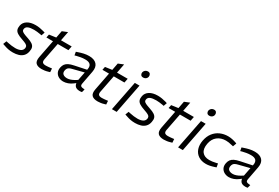

<svg xmlns="http://www.w3.org/2000/svg" viewBox="67 -1767 4065 2802"><g transform="rotate(30 2100.0 -366.5)"><path d="M183 7Q142 7 107 0.5Q72 -6 36 -19L0 -31L22 -88L55 -81Q87 -74 119.5 -70Q152 -66 182 -66Q232 -66 266.5 -82.5Q301 -99 309 -136Q312 -155 306.5 -169.5Q301 -184 278 -197Q255 -210 207 -226Q151 -245 119 -265Q87 -285 77 -313Q67 -341 75 -383Q86 -440 138.5 -473Q191 -506 276 -506Q311 -506 346 -500Q381 -494 413 -485L441 -476L421 -419L397 -424Q368 -429 340.5 -432Q313 -435 289 -435Q227 -435 192 -420.5Q157 -406 151 -373Q147 -353 154.5 -340Q162 -327 187.5 -314.5Q213 -302 265 -285Q320 -267 349.5 -247Q379 -227 388 -199Q397 -171 388 -129Q379 -80 349.5 -49.5Q320 -19 277 -6Q234 7 183 7Z M668 7Q598 7 568 -24.5Q538 -56 552 -129L610 -428H499L510 -483L624 -499L647 -619L734 -654L704 -499H884L870 -428H690L634 -140Q626 -101 640.5 -84.5Q655 -68 695 -68Q717 -68 735 -70Q753 -72 772 -74L796 -77L800 -17L772 -9Q747 -1 719 3Q691 7 668 7Z M1347 3Q1337 5 1327.5 6Q1318 7 1310 7Q1253 7 1230.5 -21Q1208 -49 1210 -91L1208 -107L1252 -330Q1262 -381 1237.5 -407.5Q1213 -434 1153 -434Q1112 -434 1076.5 -427.5Q1041 -421 1013 -414L985 -406L975 -462L1005 -472Q1044 -486 1087.5 -496Q1131 -506 1177 -506Q1220 -506 1252.5 -494.5Q1285 -483 1305.5 -460.5Q1326 -438 1332.5 -405.5Q1339 -373 1331 -331L1289 -111Q1282 -76 1296.5 -64Q1311 -52 1361 -49ZM1031 7Q988 7 953 -11.5Q918 -30 900.5 -65.5Q883 -101 893 -150Q900 -184 917 -208Q934 -232 967.5 -249Q1001 -266 1057 -277L1272 -322L1261 -271L1060 -220Q1029 -213 1010.5 -203Q992 -193 983.5 -179Q975 -165 971 -146Q963 -103 988 -82.5Q1013 -62 1057 -62Q1082 -62 1113.5 -72.5Q1145 -83 1178 -103L1234 -138L1239 -92L1183 -49Q1147 -21 1107 -7Q1067 7 1031 7Z M1612 7Q1542 7 1512 -24.5Q1482 -56 1496 -129L1554 -428H1443L1454 -483L1568 -499L1591 -619L1678 -654L1648 -499H1828L1814 -428H1634L1578 -140Q1570 -101 1584.5 -84.5Q1599 -68 1639 -68Q1661 -68 1679 -70Q1697 -72 1716 -74L1740 -77L1744 -17L1716 -9Q1691 -1 1663 3Q1635 7 1612 7Z M1850 0 1948 -499H2027L1930 0ZM2013 -627Q1985 -627 1973 -644.5Q1961 -662 1964 -683Q1966 -697 1974.5 -710Q1983 -723 1998 -731.5Q2013 -740 2032 -740Q2059 -740 2071 -722Q2083 -704 2080 -683Q2079 -669 2070.5 -656Q2062 -643 2047.5 -635Q2033 -627 2013 -627Z M2242 7Q2201 7 2166 0.5Q2131 -6 2095 -19L2059 -31L2081 -88L2114 -81Q2146 -74 2178.5 -70Q2211 -66 2241 -66Q2291 -66 2325.5 -82.5Q2360 -99 2368 -136Q2371 -155 2365.5 -169.5Q2360 -184 2337 -197Q2314 -210 2266 -226Q2210 -245 2178 -265Q2146 -285 2136 -313Q2126 -341 2134 -383Q2145 -440 2197.5 -473Q2250 -506 2335 -506Q2370 -506 2405 -500Q2440 -494 2472 -485L2500 -476L2480 -419L2456 -424Q2427 -429 2399.5 -432Q2372 -435 2348 -435Q2286 -435 2251 -420.5Q2216 -406 2210 -373Q2206 -353 2213.5 -340Q2221 -327 2246.5 -314.5Q2272 -302 2324 -285Q2379 -267 2408.5 -247Q2438 -227 2447 -199Q2456 -171 2447 -129Q2438 -80 2408.5 -49.5Q2379 -19 2336 -6Q2293 7 2242 7Z M2727 7Q2657 7 2627 -24.5Q2597 -56 2611 -129L2669 -428H2558L2569 -483L2683 -499L2706 -619L2793 -654L2763 -499H2943L2929 -428H2749L2693 -140Q2685 -101 2699.5 -84.5Q2714 -68 2754 -68Q2776 -68 2794 -70Q2812 -72 2831 -74L2855 -77L2859 -17L2831 -9Q2806 -1 2778 3Q2750 7 2727 7Z M2965 0 3063 -499H3142L3045 0ZM3128 -627Q3100 -627 3088 -644.5Q3076 -662 3079 -683Q3081 -697 3089.5 -710Q3098 -723 3113 -731.5Q3128 -740 3147 -740Q3174 -740 3186 -722Q3198 -704 3195 -683Q3194 -669 3185.5 -656Q3177 -643 3162.5 -635Q3148 -627 3128 -627Z M3435 7Q3359 7 3306.5 -28Q3254 -63 3233 -125Q3212 -187 3227 -266Q3243 -346 3284.5 -399Q3326 -452 3386.5 -479Q3447 -506 3518 -506Q3553 -506 3587 -499Q3621 -492 3656 -480L3673 -473L3651 -414L3624 -420Q3595 -428 3570 -431.5Q3545 -435 3522 -435Q3439 -435 3381.5 -390Q3324 -345 3308 -260Q3290 -166 3329 -116.5Q3368 -67 3450 -67Q3497 -67 3557 -81L3587 -88L3598 -28L3572 -19Q3533 -6 3500 0.5Q3467 7 3435 7Z M4139 3Q4129 5 4119.5 6Q4110 7 4102 7Q4045 7 4022.5 -21Q4000 -49 4002 -91L4000 -107L4044 -330Q4054 -381 4029.5 -407.5Q4005 -434 3945 -434Q3904 -434 3868.5 -427.5Q3833 -421 3805 -414L3777 -406L3767 -462L3797 -472Q3836 -486 3879.5 -496Q3923 -506 3969 -506Q4012 -506 4044.5 -494.5Q4077 -483 4097.5 -460.5Q4118 -438 4124.5 -405.5Q4131 -373 4123 -331L4081 -111Q4074 -76 4088.5 -64Q4103 -52 4153 -49ZM3823 7Q3780 7 3745 -11.5Q3710 -30 3692.5 -65.5Q3675 -101 3685 -150Q3692 -184 3709 -208Q3726 -232 3759.5 -249Q3793 -266 3849 -277L4064 -322L4053 -271L3852 -220Q3821 -213 3802.5 -203Q3784 -193 3775.5 -179Q3767 -165 3763 -146Q3755 -103 3780 -82.5Q3805 -62 3849 -62Q3874 -62 3905.5 -72.5Q3937 -83 3970 -103L4026 -138L4031 -92L3975 -49Q3939 -21 3899 -7Q3859 7 3823 7Z"/></g></svg>

Font: REM Light
Style: Italic
Weight: 300
Italic angle: -11°
Designer: Octavio Pardo
Foundry: Ashler Design
Version: Version 1.005;gftools[0.9.28]